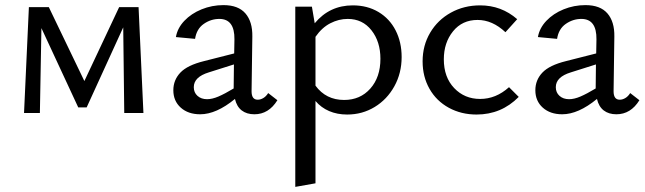

<svg xmlns="http://www.w3.org/2000/svg" viewBox="-20 -442 2521 751"><path d="M466 0 462 -335 319 -22H286L142 -332L136 0H74L93 -414H171L310 -125L446 -414H522L541 0Z M1065 -50Q1031 5 975 5Q945 5 925.5 -10Q906 -25 899 -55Q826 5 763 5Q716 5 687 -21Q658 -47 658 -89Q658 -129 685.5 -158Q713 -187 778 -203L896 -233L897 -288Q898 -368 838 -368Q805 -368 777 -348.5Q749 -329 743 -290L668 -297Q674 -332 701 -360.5Q728 -389 768.5 -405.5Q809 -422 854 -422Q912 -422 940 -389.5Q968 -357 967 -299L964 -85Q964 -52 988 -52Q999 -52 1010 -58.5Q1021 -65 1029 -78ZM790 -54Q810 -54 834.5 -64.5Q859 -75 894 -96V-99L895 -190L797 -159Q738 -141 738 -101Q738 -80 752.5 -67Q767 -54 790 -54Z M1551 -219Q1551 -156 1522.5 -104.5Q1494 -53 1445.5 -23.5Q1397 6 1338 6Q1299 6 1267.5 -7.5Q1236 -21 1214 -47V275L1135 289V-416H1200L1211 -351Q1269 -421 1360 -421Q1417 -421 1460.5 -395Q1504 -369 1527.5 -323Q1551 -277 1551 -219ZM1468 -212Q1468 -279 1433 -323.5Q1398 -368 1340 -368Q1305 -368 1272 -351Q1239 -334 1214 -298V-107Q1255 -51 1326 -51Q1389 -51 1428.5 -95.5Q1468 -140 1468 -212Z M1633 -202Q1633 -264 1662.5 -314Q1692 -364 1743.5 -392.5Q1795 -421 1858 -421Q1941 -421 2003 -367L1957 -316Q1906 -364 1848 -364Q1788 -364 1752 -319.5Q1716 -275 1716 -210Q1716 -140 1756.5 -97.5Q1797 -55 1858 -55Q1920 -55 1971 -101L2009 -63Q1941 6 1844 6Q1784 6 1735.5 -20.5Q1687 -47 1660 -94.5Q1633 -142 1633 -202Z M2481 -50Q2447 5 2391 5Q2361 5 2341.5 -10Q2322 -25 2315 -55Q2242 5 2179 5Q2132 5 2103 -21Q2074 -47 2074 -89Q2074 -129 2101.5 -158Q2129 -187 2194 -203L2312 -233L2313 -288Q2314 -368 2254 -368Q2221 -368 2193 -348.5Q2165 -329 2159 -290L2084 -297Q2090 -332 2117 -360.5Q2144 -389 2184.5 -405.5Q2225 -422 2270 -422Q2328 -422 2356 -389.5Q2384 -357 2383 -299L2380 -85Q2380 -52 2404 -52Q2415 -52 2426 -58.5Q2437 -65 2445 -78ZM2206 -54Q2226 -54 2250.5 -64.5Q2275 -75 2310 -96V-99L2311 -190L2213 -159Q2154 -141 2154 -101Q2154 -80 2168.5 -67Q2183 -54 2206 -54Z"/></svg>

Font: Ysabeau Medium
Style: Regular
Weight: 500
Designer: Christian Thalmann (Catharsis Fonts)
Version: Version 0.003